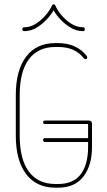

<svg xmlns="http://www.w3.org/2000/svg" viewBox="-20 -863 494 887"><path d="M188 -290Q184 -290 181.5 -292Q179 -294 179 -298Q179 -302 181.5 -304Q184 -306 188 -306H390Q405 -306 405 -291V-184Q405 -99 365.5 -47.5Q326 4 248 4H236Q148 4 100.5 -59Q53 -122 53 -237V-423Q53 -538 100.5 -601Q148 -664 236 -664H248Q290 -664 324 -649Q358 -634 381 -604Q383 -600 383 -598Q383 -594 380.5 -592Q378 -590 374 -590Q370 -590 368 -593Q347 -620 317.5 -633Q288 -646 248 -646H236Q156 -646 113.5 -589.5Q71 -533 71 -423V-237Q71 -127 113.5 -70Q156 -13 236 -13H248Q319 -13 353 -58Q387 -103 387 -184V-290ZM188 -207Q184 -207 181.5 -209.5Q179 -212 179 -216Q179 -220 181.5 -222.5Q184 -225 188 -225H396Q400 -225 402.5 -222.5Q405 -220 405 -216Q405 -212 402.5 -209.5Q400 -207 396 -207ZM220 -837Q221 -839 222.5 -841Q224 -843 228 -843Q231 -843 233 -841Q235 -839 236 -837Q244 -817 263.5 -793.5Q283 -770 309 -753.5Q335 -737 364 -737Q368 -737 370 -734.5Q372 -732 372 -728Q372 -724 370 -721.5Q368 -719 364 -719Q331 -719 301 -738.5Q271 -758 249.5 -784Q228 -810 221 -830H235Q227 -810 205.5 -784Q184 -758 154.5 -738.5Q125 -719 92 -719Q88 -719 85.5 -721.5Q83 -724 83 -728Q83 -732 85.5 -734.5Q88 -737 92 -737Q120 -737 146 -753.5Q172 -770 191.5 -793.5Q211 -817 220 -837Z"/></svg>

Font: Libertine-Super Thin
Style: Regular
Weight: 100
Designer: Bastien Sozeau
Foundry: NBR — Bastien Sozeau
Version: Version 2.003;gftools[0.9.33]